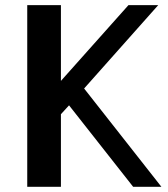

<svg xmlns="http://www.w3.org/2000/svg" viewBox="-20 -720 647 740"><path d="M214.8 -279.8V0H85V-700.2H214.8V-408.2L475.1 -700.2H589.8L304.2 -378.9L602.1 0H493.2L246.1 -314Z"/></svg>

Font: Pfennig
Style: Bold
Weight: 700
Version: Version 20120410 ; ttfautohint (v0.8)